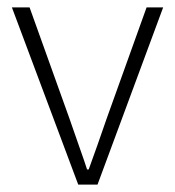

<svg xmlns="http://www.w3.org/2000/svg" viewBox="-20 -500 474 520"><path d="M191.9 0 12.2 -480H60.1L168 -179.2Q176.8 -153.3 193.8 -105.2Q210.9 -57.1 215.8 -41H220.2Q243.2 -104 269 -179.2L377 -480H421.9L244.1 0Z"/></svg>

Font: SourceSansPro-Light
Style: Regular
Weight: 300
Designer: Paul D. Hunt
Foundry: Adobe Systems Incorporated
Version: Version 2.020;PS 2.0;hotconv 1.0.86;makeotf.lib2.5.63406